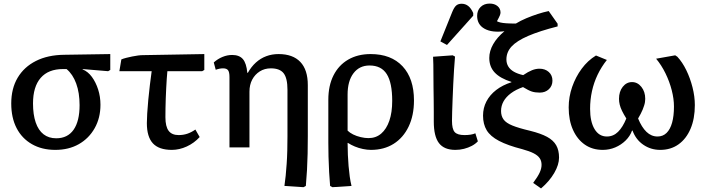

<svg xmlns="http://www.w3.org/2000/svg" viewBox="-20 -826 3962 1076"><path d="M290 14Q215 14 159 -18Q103 -50 73 -108Q43 -166 43 -246Q43 -330 79 -390.5Q115 -451 181.5 -484.5Q248 -518 340 -519L598 -523V-434L586 -427L443 -439V-437Q473 -425 495 -395Q517 -365 530 -324.5Q543 -284 543 -239Q543 -165 510.5 -107.5Q478 -50 421.5 -18Q365 14 290 14ZM295 -51Q359 -51 392.5 -99Q426 -147 426 -237Q426 -306 407 -358Q388 -410 353 -439H333Q251 -439 208 -389.5Q165 -340 165 -246Q165 -184 180 -140Q195 -96 224 -73.5Q253 -51 295 -51Z M943 14Q871 14 837 -22.5Q803 -59 803 -136Q803 -156 805 -190.5Q807 -225 811 -266.5Q815 -308 820 -350Q825 -392 830 -427H649L660 -493Q672 -498 688 -502Q704 -506 721 -509.5Q738 -513 753.5 -515Q769 -517 781 -517L1125 -523V-434L1113 -427H918Q916 -408 914.5 -384Q913 -360 911.5 -332.5Q910 -305 909 -276.5Q908 -248 907.5 -220.5Q907 -193 907 -169Q907 -117 925 -93Q943 -69 981 -69Q1007 -69 1029.5 -76.5Q1052 -84 1075 -100L1099 -58Q1068 -24 1026.5 -5Q985 14 943 14Z M1681 223 1574 216Q1578 190 1581 159Q1584 128 1586.5 92.5Q1589 57 1590 18Q1591 -21 1591 -62V-323Q1591 -388 1569.5 -415.5Q1548 -443 1498 -443Q1463 -443 1436 -426Q1409 -409 1393.5 -380Q1378 -351 1378 -312V0H1266V-394Q1266 -422 1258 -432.5Q1250 -443 1230 -443Q1211 -443 1189 -435L1178 -476Q1200 -496 1227 -507Q1254 -518 1281 -518Q1321 -518 1341 -495Q1361 -472 1366 -418H1369Q1388 -452 1414 -475.5Q1440 -499 1472 -511Q1504 -523 1541 -523Q1621 -523 1663 -479Q1705 -435 1705 -349V-64Q1705 -12 1704 35Q1703 82 1700.5 126.5Q1698 171 1694 216Z M1843 223 1830 216Q1827 182 1824.5 138.5Q1822 95 1821 51.5Q1820 8 1820 -26V-267Q1820 -346 1849 -403.5Q1878 -461 1931.5 -492Q1985 -523 2057 -523Q2172 -523 2236 -454.5Q2300 -386 2300 -263Q2300 -179 2270 -116.5Q2240 -54 2186 -20Q2132 14 2059 14Q2038 14 2014 9Q1990 4 1968.5 -5Q1947 -14 1930 -25H1928Q1928 9 1929.5 41.5Q1931 74 1933.5 104.5Q1936 135 1940 163.5Q1944 192 1950 216ZM2045 -52Q2087 -52 2116.5 -77.5Q2146 -103 2162 -149.5Q2178 -196 2178 -261Q2178 -362 2147.5 -410.5Q2117 -459 2051 -459Q1994 -459 1961 -415.5Q1928 -372 1928 -296V-94Q1940 -82 1959 -72.5Q1978 -63 2001.5 -57.5Q2025 -52 2045 -52Z M2532 14Q2469 14 2440 -24Q2411 -62 2411 -145Q2411 -167 2411 -197.5Q2411 -228 2410.5 -263Q2410 -298 2409.5 -334Q2409 -370 2409 -403.5Q2409 -437 2408.5 -464.5Q2408 -492 2407 -508L2517 -516L2530 -509Q2527 -476 2524.5 -435.5Q2522 -395 2520 -353Q2518 -311 2516.5 -271Q2515 -231 2514 -199.5Q2513 -168 2513 -149Q2513 -103 2528 -86Q2543 -69 2583 -69Q2602 -69 2617.5 -71.5Q2633 -74 2644 -79L2658 -34Q2644 -19 2624 -8.5Q2604 2 2580.5 8Q2557 14 2532 14ZM2485 -574 2448 -594 2514 -758Q2525 -785 2536.5 -795Q2548 -805 2567 -805Q2588 -805 2604 -792.5Q2620 -780 2632 -753V-738Z M3012 230 2968 199Q2994 164 3004.5 141Q3015 118 3015 98Q3015 76 3004.5 60.5Q2994 45 2970.5 33Q2947 21 2907 10Q2825 -11 2776.5 -36.5Q2728 -62 2707.5 -96Q2687 -130 2687 -178Q2687 -221 2706 -257.5Q2725 -294 2760.5 -321.5Q2796 -349 2846 -365V-367Q2783 -387 2752.5 -419.5Q2722 -452 2722 -501Q2722 -540 2744 -578.5Q2766 -617 2807 -651Q2737 -642 2695.5 -665Q2654 -688 2654 -737Q2654 -768 2673.5 -787Q2693 -806 2724 -806Q2751 -806 2768 -792Q2785 -778 2785 -756Q2785 -749 2781.5 -740Q2778 -731 2765 -707Q2772 -703 2784 -700Q2796 -697 2817.5 -695.5Q2839 -694 2871 -694Q2897 -710 2929 -723.5Q2961 -737 2993.5 -747.5Q3026 -758 3055 -764L3105 -693V-678Q3003 -652 2939.5 -624.5Q2876 -597 2847 -565.5Q2818 -534 2818 -493Q2818 -471 2828.5 -453.5Q2839 -436 2860 -424Q2881 -412 2912 -405Q2940 -424 2961.5 -432.5Q2983 -441 3003 -441Q3035 -441 3055.5 -422.5Q3076 -404 3076 -374Q3076 -345 3056 -326Q3036 -307 3005 -307Q2979 -307 2960.5 -313Q2942 -319 2911 -338Q2871 -324 2843.5 -303.5Q2816 -283 2802 -258Q2788 -233 2788 -204Q2788 -176 2802 -156.5Q2816 -137 2851.5 -122.5Q2887 -108 2951 -93Q3011 -78 3046 -59Q3081 -40 3097 -12Q3113 16 3113 57Q3113 97 3086 143.5Q3059 190 3012 230Z M3358 14Q3300 14 3257.5 -15.5Q3215 -45 3191 -98.5Q3167 -152 3167 -224Q3167 -283 3186.5 -339Q3206 -395 3240 -441Q3274 -487 3320 -515L3381 -490Q3350 -451 3329 -407Q3308 -363 3297.5 -315Q3287 -267 3287 -216Q3287 -144 3312 -102.5Q3337 -61 3381 -61Q3417 -61 3443.5 -87Q3470 -113 3490 -162Q3475 -186 3466 -204.5Q3457 -223 3453 -239.5Q3449 -256 3449 -272Q3449 -313 3470 -339.5Q3491 -366 3522 -366Q3553 -366 3574.5 -339Q3596 -312 3596 -272Q3596 -263 3594.5 -253.5Q3593 -244 3589.5 -233.5Q3586 -223 3581.5 -211.5Q3577 -200 3570.5 -188Q3564 -176 3556 -162Q3576 -113 3603 -87Q3630 -61 3665 -61Q3695 -61 3715.5 -81Q3736 -101 3746.5 -138.5Q3757 -176 3757 -229Q3757 -272 3744.5 -320.5Q3732 -369 3709.5 -415Q3687 -461 3657 -497L3764 -516L3776 -508Q3804 -478 3826 -433Q3848 -388 3861 -336.5Q3874 -285 3874 -237Q3874 -161 3850 -104.5Q3826 -48 3782.5 -17Q3739 14 3680 14Q3627 14 3585 -15Q3543 -44 3525 -94H3522Q3511 -63 3486 -38.5Q3461 -14 3428 0Q3395 14 3358 14Z"/></svg>

Font: Literata 18pt Medium
Style: Regular
Weight: 500
Designer: Latin by Veronika Burian and Jose Scaglione. Greek by Irene Vlachou. Cyrillic by Vera Evstafieva.
Foundry: TypeTogether
Version: Version 3.103;gftools[0.9.29]